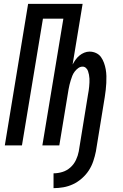

<svg xmlns="http://www.w3.org/2000/svg" viewBox="-20 -755 640 997"><path d="M258 222V145Q281 145 304 138Q327 131 345.5 114.5Q364 98 374.5 75.5Q385 53 389 31L437 -264Q439 -274 440.5 -284.5Q442 -295 443 -305.5Q444 -316 444.5 -326.5Q445 -337 444.5 -347Q444 -357 442 -367Q440 -377 437 -386Q434 -395 426.5 -402Q419 -409 409 -409Q397 -409 386.5 -401.5Q376 -394 368 -383.5Q360 -373 355.5 -361.5Q351 -350 347.5 -338.5Q344 -327 341 -315Q338 -303 336 -291L288 0H200L309 -658H203L94 0H5L126 -735H409L357 -420Q364 -433 372.5 -445Q381 -457 392.5 -466.5Q404 -476 417.5 -481.5Q431 -487 445 -487Q463 -487 479 -479.5Q495 -472 504.5 -458.5Q514 -445 520 -428.5Q526 -412 529 -395Q532 -378 532.5 -360Q533 -342 532 -324Q531 -306 529 -288Q527 -270 524 -251L478 31Q473 56 464.5 81.5Q456 107 441.5 129.5Q427 152 405.5 171Q384 190 359.5 201.5Q335 213 309 217.5Q283 222 258 222Z"/></svg>

Font: Iosevka Medium Extended
Style: Italic
Weight: 500
Width: 7
Italic angle: -9°
Monospace: yes
Designer: Belleve Invis
Foundry: Belleve Invis
Version: Version 32.5.0; ttfautohint (v1.8.4)